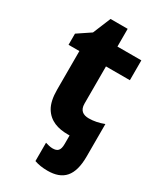

<svg xmlns="http://www.w3.org/2000/svg" viewBox="-222 -743 900 1063"><g transform="rotate(30 227.5 -211.0)"><path d="M272 240.2C371.1 240.2 420.9 188.5 420.9 63V-144C389.2 -131.8 356.9 -125 325.2 -125C288.6 -125 264.2 -141.1 264.2 -184.1V-421.9H417V-548.8H264.2V-662.1H154.8L107.9 -548.8L24.9 -493.2V-421.9H94.2V-175.8C94.2 -126.5 102.5 -88.4 118.7 -61.5C151.4 -7.3 207 9.8 268.1 9.8H280.8V64C280.8 106.9 265.6 119.1 233.9 119.1C218.3 119.1 201.7 113.8 188 109.9V227.1C211.9 235.8 240.2 240.2 272 240.2Z"/></g></svg>

Font: Noto Reveo Sans
Style: Regular
Weight: 800
Designer: Monotype Design Team
Foundry: Monotype Imaging Inc.
Version: Version 2.007